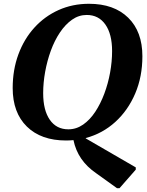

<svg xmlns="http://www.w3.org/2000/svg" viewBox="-20 -726 774 1014"><path d="M329 16Q197 16 122 -57.5Q47 -131 47 -261Q47 -357 77 -438.5Q107 -520 161.5 -580Q216 -640 289.5 -673Q363 -706 450 -706Q582 -706 657 -632.5Q732 -559 732 -429Q732 -321 694 -232Q656 -143 589 -82Q522 -21 433 3V5L697 158V170L611 268H598L488 189Q390 122 368 14Q349 16 329 16ZM341 -43Q383 -43 419 -68Q455 -93 483 -135.5Q511 -178 531 -231.5Q551 -285 561.5 -343Q572 -401 572 -456Q572 -546 536.5 -596.5Q501 -647 438 -647Q396 -647 360.5 -622Q325 -597 296.5 -554.5Q268 -512 248.5 -458.5Q229 -405 218.5 -347Q208 -289 208 -234Q208 -144 243 -93.5Q278 -43 341 -43Z"/></svg>

Font: Platypi SemiBold
Style: Italic
Weight: 600
Italic angle: -13°
Designer: David Sargent
Foundry: Bolt Cutter Type
Version: Version 1.200; ttfautohint (v1.8.4.7-5d5b)